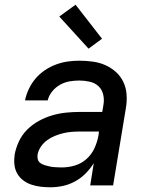

<svg xmlns="http://www.w3.org/2000/svg" viewBox="-20 -785 640 813"><path d="M193 8Q172 8 151.5 5.5Q131 3 112 -3.5Q93 -10 77.5 -22Q62 -34 52.5 -51Q43 -68 41 -88.5Q39 -109 42 -130Q47 -158 60 -186Q73 -214 95 -236Q117 -258 144.5 -273Q172 -288 201 -296.5Q230 -305 259 -308Q288 -311 316 -311H413L418 -341Q422 -363 417 -384.5Q412 -406 397 -420Q382 -434 360 -439Q338 -444 316 -444Q295 -444 274.5 -440.5Q254 -437 235 -426.5Q216 -416 201.5 -398.5Q187 -381 182 -360H86Q91 -385 102.5 -409Q114 -433 131 -453Q148 -473 170.5 -488Q193 -503 217.5 -512Q242 -521 266.5 -524.5Q291 -528 316 -528Q345 -528 373.5 -524Q402 -520 426.5 -509Q451 -498 471 -480Q491 -462 502.5 -437.5Q514 -413 516 -384.5Q518 -356 513 -327L459 0H362L377 -94Q362 -70 342 -50Q322 -30 297 -16.5Q272 -3 245.5 2.5Q219 8 193 8ZM242 -76Q269 -76 296.5 -84Q324 -92 346 -111.5Q368 -131 380 -157.5Q392 -184 397 -211L399 -228H316Q299 -228 281.5 -226.5Q264 -225 246 -220.5Q228 -216 211 -209Q194 -202 178.5 -190.5Q163 -179 152.5 -163Q142 -147 139 -130Q138 -121 139.5 -112.5Q141 -104 146.5 -98.5Q152 -93 159.5 -89.5Q167 -86 175 -84Q183 -82 191.5 -80Q200 -78 208 -77.5Q216 -77 224.5 -76.5Q233 -76 242 -76ZM355 -579 231 -715 300 -765 412 -621Z"/></svg>

Font: Iosevka Custom Medium Oblique
Style: Regular
Weight: 500
Italic angle: -9°
Designer: Belleve Invis
Foundry: Belleve Invis
Version: Version 27.0.1